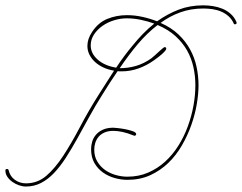

<svg xmlns="http://www.w3.org/2000/svg" viewBox="-119 -650 897 712"><path d="M757.8 -568.4Q757.8 -567.7 758.1 -567.1Q758.5 -566.4 758.5 -565.8Q758.5 -559.9 752.6 -559.9Q748 -559.9 747.4 -563.8Q740.2 -579.4 728.5 -589.8Q716.8 -600.3 701.8 -606.8Q686.8 -613.3 669.6 -615.9Q652.3 -618.5 634.8 -618.5Q589.2 -618.5 549.5 -604.2Q509.8 -589.8 476.6 -565.1Q516.3 -547.5 543 -522.1Q569.7 -496.7 586.3 -466.1Q602.9 -435.5 610 -401.7Q617.2 -367.8 617.2 -334Q617.2 -302.1 610.7 -263.7Q604.2 -225.3 590.5 -186.5Q576.8 -147.8 555.7 -111Q534.5 -74.2 505.2 -45.9Q475.9 -17.6 438.2 -0.3Q400.4 16.9 353.5 16.9Q330.7 16.9 307 10.4Q283.2 3.9 263.7 -9.8Q244.1 -23.4 231.4 -44.9Q218.8 -66.4 218.8 -97Q218.8 -110 222.7 -124Q226.6 -138 236.3 -149.7Q246.1 -161.5 262 -168.9Q278 -176.4 301.4 -176.4Q303.4 -176.4 316.7 -175.1Q330.1 -173.8 345.4 -170.9Q360.7 -168 373.4 -163.4Q386.1 -158.9 386.1 -152.3Q386.1 -150.4 384.1 -148.4Q382.2 -146.5 379.6 -146.5Q378.3 -146.5 377.6 -147.1Q353.5 -156.9 335 -160.8Q316.4 -164.7 301.4 -164.7Q281.9 -164.7 268.2 -158.5Q254.6 -152.3 246.4 -142.6Q238.3 -132.8 234.4 -120.4Q230.5 -108.1 230.5 -95.1Q230.5 -69.7 241.9 -50.8Q253.3 -31.9 270.8 -19.5Q288.4 -7.2 310.2 -1Q332 5.2 353.5 5.2Q395.2 5.2 430 -9.8Q464.8 -24.7 492.8 -50.1Q520.8 -75.5 542 -109Q563.2 -142.6 577.1 -180.3Q591.1 -218.1 598.3 -257.5Q605.5 -296.9 605.5 -334Q605.5 -367.8 598.3 -400.7Q591.1 -433.6 574.9 -462.6Q558.6 -491.5 531.9 -516Q505.2 -540.4 465.5 -557.3Q425.8 -526.7 391.6 -486Q357.4 -445.3 324.9 -397.1Q356.1 -397.1 385.4 -405.6Q414.7 -414.1 442.1 -433.6Q446.6 -436.8 454.1 -443.7Q461.6 -450.5 469.4 -457.7Q477.2 -464.8 483.4 -470.1Q489.6 -475.3 491.5 -475.3Q497.4 -475.3 497.4 -469.4Q497.4 -470.1 497.7 -469.1Q498 -468.1 494.8 -463.2Q491.5 -458.3 481.4 -449.2Q471.4 -440.1 451.2 -425.8Q424.5 -406.9 394.5 -396.2Q364.6 -385.4 332 -385.4Q328.1 -385.4 324.5 -385.4Q321 -385.4 317.1 -386.1Q302.7 -365.2 288.4 -343.1Q274.1 -321 260.4 -298.8Q233.7 -256.5 210.9 -214.8Q188.2 -173.2 167 -135.1Q145.8 -97 125 -64.8Q104.2 -32.6 81.7 -8.8Q59.2 15 33.5 28.3Q7.8 41.7 -22.8 41.7Q-35.2 41.7 -48.5 37.1Q-61.8 32.6 -73.2 24.4Q-84.6 16.3 -91.8 5.5Q-99 -5.2 -99 -17.6Q-99 -23.4 -93.1 -23.4Q-88.5 -23.4 -87.2 -19.5Q-82 3.9 -63.8 16.9Q-45.6 29.9 -22.8 29.9Q20.2 29.9 52.7 2Q85.3 -26 115.9 -72.9Q146.5 -119.8 178.1 -180Q209.6 -240.2 250.7 -304.7Q263.7 -325.5 277.3 -346.4Q291 -367.2 304 -388Q283.2 -391.3 265.3 -399.4Q247.4 -407.6 234 -419.6Q220.7 -431.6 212.9 -446.9Q205.1 -462.2 205.1 -479.8Q205.1 -505.9 222.7 -531.9Q245.4 -566.4 279.3 -580.1Q313.2 -593.8 351.6 -593.8Q380.2 -593.8 408.5 -587.6Q436.8 -581.4 463.5 -571Q502 -598.3 543.6 -614.3Q585.3 -630.2 634.8 -630.2Q652.3 -630.2 670.9 -627.3Q689.5 -624.3 706.1 -617.5Q722.7 -610.7 736.3 -598.6Q750 -586.6 757.8 -568.4ZM371.7 -479.8Q390.6 -503.3 410.8 -524.1Q431 -544.9 453.1 -562.5Q429.7 -571 403.3 -576.5Q377 -582 350.9 -582Q326.8 -582 303.1 -574.5Q279.3 -567.1 260.1 -553.4Q240.9 -539.7 229.2 -521.5Q217.4 -503.3 217.4 -481.8Q217.4 -451.8 243.2 -429Q268.9 -406.2 311.8 -399.1Q341.1 -443.4 371.7 -479.8Z"/></svg>

Font: League Script
Style: League Script
Weight: 400
Foundry: Haley Fiege
Version: Version 1.001